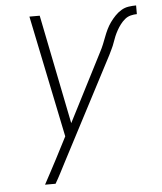

<svg xmlns="http://www.w3.org/2000/svg" viewBox="-53 -574 706 836"><g transform="rotate(-5 300.0 -156.5)"><path d="M110 215Q125 188 139 161Q153 134 167 108L216 13L106 -520H151L247 -42L400 -341Q408 -356 414.5 -372Q421 -388 427 -404Q433 -420 440.5 -435.5Q448 -451 458 -465Q468 -479 480.5 -492Q493 -505 508 -514Q523 -523 540 -525.5Q557 -528 573 -528V-490Q560 -490 546 -486.5Q532 -483 520.5 -473.5Q509 -464 500 -452Q491 -440 484 -427.5Q477 -415 471.5 -402Q466 -389 461.5 -375.5Q457 -362 450.5 -349Q444 -336 438 -323L204 125Q192 148 180.5 170.5Q169 193 156 215Z"/></g></svg>

Font: Iosevka XLt Ex Obl
Style: Regular
Weight: 200
Width: 7
Italic angle: -9°
Monospace: yes
Designer: Belleve Invis
Foundry: Belleve Invis
Version: Version 32.5.0; ttfautohint (v1.8.4)